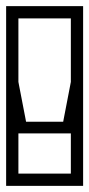

<svg xmlns="http://www.w3.org/2000/svg" viewBox="-40 -606 291 626"><path d="M231 -337H191V-546Q191 -546 191 -546Q191 -546 191 -546Q191 -546 178 -546Q165 -546 148 -546Q131 -546 118 -546Q105 -546 105 -546Q103 -553.5 103 -566Q103 -578.5 105 -586Q105 -586 105 -586Q105 -586 105 -586Q105 -586 105 -586Q106 -586 119.2 -586Q132.5 -586 151 -586Q169.5 -586 188 -586Q206.5 -586 218.8 -586Q231 -586 231 -586Q231 -586 231 -586Q231 -586 231 -586Q231 -586 231 -586Q231 -586 231 -586Q231 -586 231 -567Q231 -548 231 -518Q231 -488 231 -453.8Q231 -419.5 231 -388.5Q231 -357.5 231 -337ZM-20 -337Q-20 -357.5 -20 -388.5Q-20 -419.5 -20 -453.8Q-20 -488 -20 -518Q-20 -548 -20 -567Q-20 -586 -20 -586Q-20 -586 -20 -586Q-20 -586 -20 -586Q-20 -586 -20 -586Q-20 -586 -20 -586Q-20 -586 -7.8 -586Q4.5 -586 23 -586Q41.5 -586 60 -586Q78.5 -586 91.8 -586Q105 -586 106 -586Q106 -586 106 -586Q106 -586 106 -586Q106 -586 106 -586Q108.5 -578.5 108.5 -566Q108.5 -553.5 106 -546Q106 -546 93 -546Q80 -546 63 -546Q46 -546 33 -546Q20 -546 20 -546Q20 -546 20 -546Q20 -546 20 -546V-337ZM231 -249Q231 -228.5 231 -197.5Q231 -166.5 231 -132.2Q231 -98 231 -68Q231 -38 231 -19Q231 0 231 0Q231 0 231 0Q231 0 231 0Q231 0 231 0Q231 0 231 0Q231 0 218.8 0Q206.5 0 188 0Q169.5 0 151 0Q132.5 0 119.2 0Q106 0 105 0Q105 0 105 0Q105 0 105 0Q105 0 105 0Q103 -7.5 103 -20Q103 -32.5 105 -40Q105 -40 118 -40Q131 -40 148 -40Q165 -40 178 -40Q191 -40 191 -40Q191 -40 191 -40Q191 -40 191 -40V-249ZM-20 -249H20V-40Q20 -40 20 -40Q20 -40 20 -40Q20 -40 33 -40Q46 -40 63 -40Q80 -40 93 -40Q106 -40 106 -40Q108.5 -32.5 108.5 -20Q108.5 -7.5 106 0Q106 0 106 0Q106 0 106 0Q106 0 106 0Q105 0 91.8 0Q78.5 0 60 0Q41.5 0 23 0Q4.5 0 -7.8 0Q-20 0 -20 0Q-20 0 -20 0Q-20 0 -20 0Q-20 0 -20 0Q-20 0 -20 0Q-20 0 -20 -19Q-20 -38 -20 -68Q-20 -98 -20 -132.2Q-20 -166.5 -20 -197.5Q-20 -228.5 -20 -249ZM231 -379Q231 -367.5 231 -347Q231 -326.5 231 -301.2Q231 -276 231 -250.8Q231 -225.5 231 -204.5Q231 -183.5 231 -171H220Q218 -171 213.8 -171Q209.5 -171 204.2 -171Q199 -171 194.2 -171Q189.5 -171 187 -171Q153 -171 139.2 -171Q125.5 -171 120.2 -171Q115 -171 106 -171Q106 -171 106 -176.8Q106 -182.5 106 -190Q106 -197.5 106 -203.2Q106 -209 106 -209Q106 -209 121 -209Q136 -209 151 -209Q166 -209 166 -209Q166 -209 166 -209Q166 -209 166 -209Q166 -209 168.5 -222.2Q171 -235.5 174.8 -254.8Q178.5 -274 182.2 -293.2Q186 -312.5 188.5 -325.8Q191 -339 191 -339Q191 -339 191 -339Q191 -339 191 -339Q191 -339 191 -345Q191 -351 191 -359Q191 -367 191 -373Q191 -379 191 -379ZM-20 -379H20Q20 -379 20 -373Q20 -367 20 -359Q20 -351 20 -345Q20 -339 20 -339Q20 -339 20 -339Q20 -339 20 -339Q20 -339 20 -339Q20 -339 22.5 -325.8Q25 -312.5 28.8 -293.2Q32.5 -274 36.2 -254.8Q40 -235.5 42.5 -222.2Q45 -209 45 -209Q45 -209 45 -209Q45 -209 45 -209Q45 -209 54.2 -209Q63.5 -209 75.5 -209Q87.5 -209 96.8 -209Q106 -209 106 -209Q106 -209 106 -203.2Q106 -197.5 106 -190Q106 -182.5 106 -176.8Q106 -171 106 -171Q100.5 -171 94.2 -171Q88 -171 80.5 -171Q73 -171 64.2 -171Q55.5 -171 45.5 -171Q35.5 -171 24 -171Q21.5 -171 16.8 -171Q12 -171 6.8 -171Q1.5 -171 -2.8 -171Q-7 -171 -9 -171H-20Q-20 -183.5 -20 -204.5Q-20 -225.5 -20 -250.8Q-20 -276 -20 -301.2Q-20 -326.5 -20 -347Q-20 -367.5 -20 -379Z"/></svg>

Font: Honk
Style: Regular
Weight: 400
Designer: Noopur Datye & Yesha Goshar
Foundry: Ek Type
Version: Version 1.000